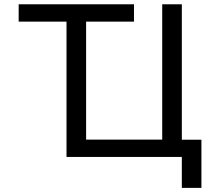

<svg xmlns="http://www.w3.org/2000/svg" viewBox="-20 -743 991 909"><path d="M796.9 -81.5V0H840.8V146.5H933.6V-81.5ZM68.4 -722.7V-640.6H246.1H431.6H614.3V-722.7ZM294.9 0H840.8V-722.7H748V-82H387.7V-640.6H294.9Z"/></svg>

Font: Giphurs
Style: Regular
Weight: 400
Version: Version 2.010